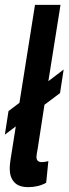

<svg xmlns="http://www.w3.org/2000/svg" viewBox="-23 -760 282 790"><path d="M-3 -206 12 -303 57 -337 121 -740H226L176 -426L239 -474L224 -377L160 -329L132 -148Q130 -137 128.5 -128.5Q127 -120 127 -114Q127 -93 149 -93Q161 -93 176 -97L167 -8Q135 10 93 10Q54 10 35.5 -10.5Q17 -31 17 -66Q17 -81 20 -101L42 -240Z"/></svg>

Font: Georama Condensed SemiBold
Style: Italic
Weight: 600
Width: 3
Italic angle: -9°
Designer: Jean-Baptiste Levee
Foundry: Production Type
Version: Version 1.000